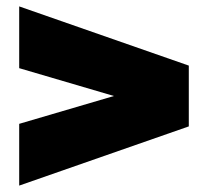

<svg xmlns="http://www.w3.org/2000/svg" viewBox="-20 -580 640 600"><path d="M570 -375V-185L40 0V-193L336 -280L40 -367V-560Z"/></svg>

Font: Tektur SemiCondensed Black
Style: Regular
Weight: 900
Width: 4
Designer: Adam Jagosz
Foundry: Adam Jagosz
Version: Version 1.005;gftools[0.9.30]